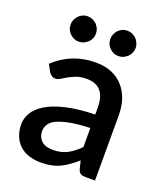

<svg xmlns="http://www.w3.org/2000/svg" viewBox="-133 -799 768 897"><g transform="rotate(20 251.0 -350.5)"><path d="M337.9 -128.4V-223.1Q284.7 -221.2 241.2 -213.9Q202.6 -206.5 176.8 -195.3Q152.3 -184.6 142.1 -168.5Q130.9 -151.9 130.9 -134.3Q130.9 -117.7 137.2 -104Q142.6 -91.3 152.8 -83Q163.1 -74.2 176.8 -70.8Q190.9 -66.9 207 -66.9Q248.5 -66.9 279.3 -83Q310.5 -100.1 337.9 -128.4ZM72.3 -403.8 53.2 -439Q139.6 -519.5 258.8 -519.5Q302.2 -519.5 337.4 -505.4Q371.6 -491.2 395 -464.8Q418 -439 430.7 -403.3Q442.4 -367.2 442.4 -324.2V0H394.5Q378.9 0 371.1 -4.9Q362.8 -9.3 357.4 -23.9L347.2 -65.4Q326.7 -46.9 308.6 -34.7Q288.6 -20 269.5 -11.2Q248 -1 226.1 2.9Q203.6 7.8 174.3 7.8Q144.5 7.8 117.2 -0.5Q90.3 -8.3 70.3 -26.4Q50.8 -43.5 40 -68.8Q28.3 -96.2 28.3 -128.9Q28.3 -158.7 44.4 -186.5Q60.5 -214.4 96.7 -236.8Q134.3 -259.8 191.9 -273.4Q253.4 -288.1 337.9 -290V-324.2Q337.9 -378.9 314.5 -405.8Q291 -433.1 245.6 -433.1Q215.8 -433.1 193.4 -425.3Q174.8 -418 157.2 -408.7Q147.5 -403.3 129.4 -392.1Q117.2 -383.8 104 -383.8Q93.3 -383.8 85.4 -390.1Q78.1 -395 72.3 -403.8ZM207 -621.6Q202.1 -610.4 193.4 -602.1Q184.1 -593.8 172.9 -588.4Q161.6 -583.5 147.9 -583.5Q134.8 -583.5 124.5 -588.4Q112.8 -593.8 104.5 -602.1Q95.7 -610.4 90.8 -621.6Q85.9 -631.8 85.9 -645.5Q85.9 -659.2 90.8 -670.4Q96.2 -681.6 104.5 -690.9Q112.8 -699.2 124.5 -704.6Q134.8 -709.5 147.9 -709.5Q161.6 -709.5 172.9 -704.6Q184.1 -699.2 193.4 -690.9Q201.7 -681.6 207 -670.4Q211.9 -659.2 211.9 -645.5Q211.9 -631.8 207 -621.6ZM409.2 -645.5Q409.2 -633.3 403.8 -621.6Q398.4 -609.9 390.6 -602.1Q381.3 -593.8 370.1 -588.4Q359.9 -583.5 345.7 -583.5Q331.5 -583.5 321.3 -588.4Q309.6 -593.8 301.3 -602.1Q293.5 -609.9 288.1 -621.6Q283.2 -631.8 283.2 -645.5Q283.2 -659.2 288.1 -670.4Q293.9 -683.1 301.3 -690.9Q309.6 -699.2 321.3 -704.6Q331.5 -709.5 345.7 -709.5Q359.9 -709.5 370.1 -704.6Q381.3 -699.2 390.6 -690.9Q397.9 -683.1 403.8 -670.4Q409.2 -658.2 409.2 -645.5Z"/></g></svg>

Font: Lato-SemiBold
Style: Regular
Weight: 500
Designer: Lukasz Dziedzic with Adam Twardoch and Botio Nikoltchev
Foundry: tyPoland Lukasz Dziedzic
Version: ""